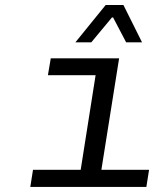

<svg xmlns="http://www.w3.org/2000/svg" viewBox="-20 -741 640 761"><path d="M278.8 -573.2 398.9 -721.2H469.2L543 -573.2H480L428.2 -671.9H423.8L341.8 -573.2ZM100.1 0 110.8 -67.9H299.8L358.9 -442.9H169.9L181.2 -509.8H452.1L381.8 -67.9H570.8L560.1 0Z"/></svg>

Font: Office Code Pro Italic
Style: Regular
Weight: 400
Italic angle: -9°
Designer: Nathan Rutzky & Paul D. Hunt
Foundry: Adobe Systems Incorporated
Version: Version 1.004;PS 001.004;hotconv 1.0.70;makeotf.lib2.5.58329